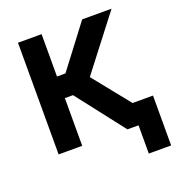

<svg xmlns="http://www.w3.org/2000/svg" viewBox="-153 -827 1052 1131"><g transform="rotate(-20 373.0 -261.5)"><path d="M586.5 177V0H547.5V-135.5H726.5V177ZM517 0 233.5 -364.5 488 -700H672L414 -365L707.5 0ZM85.5 0V-700H233.5V-434.5H364.5V-299H233.5V0Z"/></g></svg>

Font: Geologica Cursive SemiBold
Style: Regular
Weight: 600
Designer: Sindre Bremnes, Frode Helland
Foundry: Monokrom Skriftforlag AS
Version: Version 1.010;gftools[0.9.28]